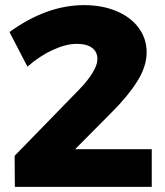

<svg xmlns="http://www.w3.org/2000/svg" viewBox="-20 -729 645 749"><path d="M572 -147V0H38L37 -121L292 -383Q322 -414 341 -445Q360 -476 360 -498Q360 -527 339 -542.5Q318 -558 280 -558Q238 -558 186.5 -534.5Q135 -511 87 -469L17 -604Q162 -709 308 -709Q378 -709 433.5 -686Q489 -663 520.5 -621Q552 -579 552 -525Q552 -471 516.5 -413.5Q481 -356 416 -291L273 -147Z"/></svg>

Font: Gontserrat
Style: Bold
Weight: 700
Designer: Julieta Ulanovsky
Foundry: Julieta Ulanovsky
Version: Version 6.001